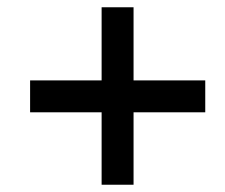

<svg xmlns="http://www.w3.org/2000/svg" viewBox="-20 -615 612 523"><path d="M343.8 -396H539.1V-309.1H343.8V-111.8H256.8V-309.1H62V-396H256.8V-595.2H343.8Z"/></svg>

Font: Open Sans SemiBold
Style: Italic
Weight: 600
Italic angle: -12°
Designer: Monotype Design Team
Foundry: Monotype Imaging Inc.
Version: Version 3.003; ttfautohint (v1.8.4)